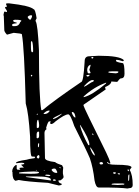

<svg xmlns="http://www.w3.org/2000/svg" viewBox="-29 -1044 811 1120"><path d="M14.6 -1024.4H25.4Q145.5 -1010.7 167 -990.2Q176.8 -990.2 184.6 -937.5L178.7 -925.8V-920.9Q191.4 -902.3 198.2 -751Q198.2 -475.6 211.9 -401.4H218.8Q289.1 -460 444.3 -565.4Q458 -565.4 464.8 -686.5Q464.8 -715.8 492.2 -715.8L546.9 -718.8Q668.9 -718.8 693.4 -693.4V-691.4L688.5 -686.5Q662.1 -695.3 650.4 -695.3L647.5 -691.4V-689.5Q647.5 -681.6 686.5 -675.8Q697.3 -675.8 697.3 -613.3Q697.3 -586.9 676.8 -586.9Q669.9 -586.9 657.2 -568.4L652.3 -566.4L625 -568.4H620.1Q620.1 -551.8 588.9 -538.1Q584 -538.1 584 -532.2L587.9 -522.5L459 -433.6L458 -428.7Q459 -418.9 590.8 -153.3Q609.4 -115.2 615.2 -91.8L608.4 -89.8L599.6 -98.6H595.7Q595.7 -83 647.5 -83Q738.3 -83 738.3 -67.4L727.5 -52.7Q745.1 -23.4 745.1 35.2Q745.1 53.7 724.6 53.7L713.9 55.7Q675.8 49.8 554.7 49.8H546.9Q530.3 49.8 522.5 8.8Q513.7 -67.4 495.1 -121.1Q473.6 -171.9 404.3 -308.6Q381.8 -377 369.1 -377Q346.7 -376 294.9 -335.9Q279.3 -320.3 269.5 -320.3Q262.7 -323.2 262.7 -326.2V-327.1L266.6 -333V-335.9H257.8Q251 -335.9 240.2 -298.8L242.2 -290Q230.5 -283.2 230.5 -267.6L233.4 -122.1Q233.4 -105.5 292 -98.6Q303.7 -88.9 333 -80.1L339.8 -66.4L337.9 -46.9V-32.2L341.8 -12.7V-9.8Q335.9 2 321.3 8.8L319.3 7.8H312.5V12.7Q312.5 22.5 331.1 28.3V31.2Q331.1 36.1 314.5 38.1L251 22.5Q126 15.6 80.1 5.9L61.5 10.7Q43.9 2 43.9 -33.2V-40L42 -42Q42 -66.4 62.5 -81.1H68.4V-59.6L73.2 -53.7H89.8L85 -60.5V-64.5L96.7 -66.4H109.4V-67.4L93.8 -83L112.3 -86.9V-89.8Q111.3 -94.7 98.6 -94.7H93.8L64.5 -91.8V-93.8Q64.5 -103.5 126 -112.3Q138.7 -117.2 171.9 -121.1L175.8 -126V-127.9Q175.8 -130.9 157.2 -130.9Q146.5 -130.9 146.5 -247.1Q137.7 -385.7 121.1 -440.4Q112.3 -773.4 98.6 -843.8Q98.6 -848.6 50.8 -852.5L11.7 -841.8Q-2.9 -857.4 -3.9 -867.2L-6.8 -951.2L-8.8 -956.1Q-5.9 -976.6 -2 -976.6L11.7 -973.6V-976.6Q11.7 -983.4 1 -997.1V-1002.9Q11.7 -1003.9 11.7 -1007.8L6.8 -1016.6V-1023.4ZM132.8 -946.3V-942.4Q140.6 -928.7 148.4 -928.7Q158.2 -941.4 158.2 -953.1L153.3 -955.1Q140.6 -955.1 132.8 -946.3ZM47.9 -923.8V-921.9Q47.9 -916 68.4 -912.1V-908.2Q42 -906.2 42 -900.4V-894.5L45.9 -891.6H59.6Q81.1 -891.6 88.9 -915L95.7 -921.9Q95.7 -928.7 62.5 -928.7H57.6Q47.9 -927.7 47.9 -923.8ZM155.3 -804.7 151.4 -798.8V-771.5Q151.4 -739.3 158.2 -739.3H160.2L164.1 -743.2V-761.7Q162.1 -804.7 155.3 -804.7ZM503.9 -710V-707L506.8 -703.1H512.7L515.6 -707V-709L512.7 -711.9ZM479.5 -633.8Q481.4 -616.2 486.3 -616.2H495.1Q499 -616.2 499 -621.1L492.2 -636.7L499 -661.1V-666H497.1Q479.5 -658.2 479.5 -633.8ZM602.5 -623Q602.5 -618.2 647.5 -616.2Q661.1 -618.2 661.1 -623V-627L652.3 -627.9H625Q602.5 -627.9 602.5 -623ZM151.4 -607.4V-600.6L155.3 -597.7L160.2 -602.5L155.3 -607.4ZM474.6 -602.5 479.5 -597.7H481.4Q490.2 -597.7 493.2 -604.5V-607.4H488.3Q475.6 -607.4 474.6 -602.5ZM460.9 -539.1H462.9Q467.8 -539.1 503.9 -563.5Q517.6 -567.4 517.6 -572.3V-577.1H510.7Q493.2 -577.1 460.9 -541ZM459 -481.4V-477.5H460.9Q508.8 -489.3 588.9 -556.6L590.8 -561.5H588.9Q520.5 -537.1 459 -481.4ZM225.6 -381.8V-378.9H230.5Q248 -378.9 259.8 -394.5V-399.4Q241.2 -399.4 225.6 -381.8ZM389.6 -385.7Q400.4 -358.4 410.2 -358.4L411.1 -360.4V-361.3Q407.2 -390.6 392.6 -390.6Q389.6 -390.6 389.6 -385.7ZM184.6 -375V-374H187.5L191.4 -377V-380.9H189.5ZM280.3 -351.6 281.2 -349.6H283.2Q307.6 -357.4 331.1 -378.9V-380.9Q280.3 -357.4 280.3 -351.6ZM185.5 -312.5V-299.8L189.5 -296.9H192.4Q199.2 -298.8 199.2 -312.5V-315.4Q199.2 -328.1 194.3 -344.7H192.4Q185.5 -344.7 185.5 -312.5ZM437.5 -313.5V-312.5Q451.2 -259.8 486.3 -197.3H492.2V-203.1Q492.2 -231.4 440.4 -313.5ZM184.6 -258.8V-240.2L187.5 -237.3Q199.2 -237.3 199.2 -251V-272.5L196.3 -276.4H192.4Q184.6 -272.5 184.6 -258.8ZM508.8 -264.6V-260.7L513.7 -255.9H515.6V-260.7L512.7 -264.6ZM194.3 -208 192.4 -199.2V-185.5H194.3Q199.2 -186.5 199.2 -199.2V-208ZM497.1 -183.6V-180.7Q506.8 -149.4 520.5 -137.7H524.4Q524.4 -148.4 500 -182.6L499 -183.6ZM185.5 -126 192.4 -119.1H194.3Q201.2 -122.1 201.2 -130.9Q200.2 -139.6 196.3 -139.6Q185.5 -134.8 185.5 -126ZM551.8 -93.8V-89.8L556.6 -85H567.4L572.3 -89.8V-91.8Q569.3 -98.6 560.5 -98.6Q551.8 -96.7 551.8 -93.8ZM317.4 -69.3V-67.4L322.3 -62.5H324.2V-66.4L321.3 -69.3ZM271.5 -52.7Q282.2 -35.2 300.8 -35.2H301.8L305.7 -39.1Q298.8 -57.6 292 -60.5H285.2Q275.4 -60.5 271.5 -52.7ZM715.8 -55.7V-48.8L718.8 -45.9H722.7V-52.7L718.8 -55.7ZM180.7 -52.7V-48.8H185.5L182.6 -52.7ZM225.6 -48.8H232.4L228.5 -52.7ZM82 -37.1V-35.2L83 -33.2V-32.2L146.5 -30.3H155.3Q198.2 -30.3 198.2 -37.1V-39.1Q198.2 -43 168.9 -43.9Q96.7 -42 82 -37.1ZM629.9 -35.2 635.7 -30.3H642.6L647.5 -35.2L643.6 -39.1H633.8ZM657.2 -33.2V-32.2L663.1 -26.4H669.9V-33.2ZM718.8 -12.7V10.7H720.7Q725.6 10.7 725.6 -16.6V-26.4H724.6Q718.8 -25.4 718.8 -12.7ZM235.4 -23.4V-19.5L255.9 -16.6L264.6 -18.6V-19.5Q264.6 -25.4 240.2 -25.4ZM121.1 -11.7 267.6 8.8V3.9Q267.6 -14.6 184.6 -14.6H124ZM280.3 3.9V7.8L283.2 10.7H293.9L296.9 7.8Q294.9 2 287.1 2ZM622.1 31.2 623 33.2H628.9L657.2 35.2L688.5 33.2H693.4L697.3 29.3V28.3L688.5 26.4H635.7Q623 26.4 622.1 31.2Z"/></svg>

Font: Love Ya Like A Sister
Style: Regular
Weight: 400
Designer: Kimberly Geswein
Foundry: Kimberly Geswein
Version: Version 1.002 2007